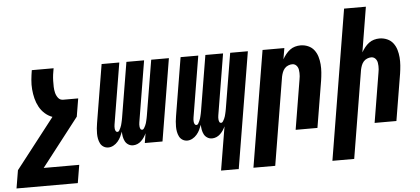

<svg xmlns="http://www.w3.org/2000/svg" viewBox="-94 -865 2652 1211"><g transform="rotate(-5 1232.0 -260.0)"><path d="M352 215H-36L-17 101L229 -215Q202 -225 181 -244Q160 -263 146.5 -288Q133 -313 126 -341Q119 -369 116.5 -399Q114 -429 117 -459.5Q120 -490 125 -520H263Q259 -500 256.5 -480.5Q254 -461 253.5 -441.5Q253 -422 253.5 -403Q254 -384 258.5 -365.5Q263 -347 274.5 -332Q286 -317 306 -317H401L382 -203L146 101H371Z M564 8Q547 8 533.5 -0.5Q520 -9 513 -23Q506 -37 503 -53Q500 -69 500 -85.5Q500 -102 501.5 -118.5Q503 -135 506 -152L567 -520H679L615 -133Q614 -126 613.5 -119Q613 -112 614 -105Q615 -98 618.5 -91.5Q622 -85 629 -85Q637 -85 641.5 -93Q646 -101 649.5 -108.5Q653 -116 655.5 -124Q658 -132 659.5 -139.5Q661 -147 663 -155Q665 -163 666 -171L724 -520H836L772 -133Q771 -126 770.5 -119Q770 -112 771 -105Q772 -98 775 -91.5Q778 -85 786 -85Q793 -85 798 -93Q803 -101 806.5 -108.5Q810 -116 812.5 -124Q815 -132 816.5 -139.5Q818 -147 820 -155Q822 -163 823 -171L881 -520H993L907 0H795L805 -61Q799 -48 791 -36Q783 -24 772 -13.5Q761 -3 747.5 2.5Q734 8 720 8Q704 8 690.5 -0.5Q677 -9 670 -22.5Q663 -36 660 -52Q657 -68 657 -84Q651 -68 643.5 -52.5Q636 -37 624 -23Q612 -9 596 -0.5Q580 8 564 8Z M1259 215 1305 -61Q1299 -48 1291 -36Q1283 -24 1272 -13.5Q1261 -3 1247.5 2.5Q1234 8 1220 8Q1204 8 1190.5 -0.5Q1177 -9 1170 -22.5Q1163 -36 1160 -52Q1157 -68 1157 -84Q1151 -68 1143.5 -52.5Q1136 -37 1124 -23Q1112 -9 1096 -0.5Q1080 8 1064 8Q1047 8 1033.5 -0.5Q1020 -9 1013 -23Q1006 -37 1003 -53Q1000 -69 1000 -85.5Q1000 -102 1001.5 -118.5Q1003 -135 1006 -152L1067 -520H1179L1115 -133Q1114 -126 1113.5 -119Q1113 -112 1114 -105Q1115 -98 1118.5 -91.5Q1122 -85 1129 -85Q1137 -85 1141.5 -93Q1146 -101 1149.5 -108.5Q1153 -116 1155.5 -124Q1158 -132 1159.5 -139.5Q1161 -147 1163 -155Q1165 -163 1166 -171L1224 -520H1336L1272 -133Q1271 -126 1270.5 -119Q1270 -112 1271 -105Q1272 -98 1275 -91.5Q1278 -85 1286 -85Q1293 -85 1298 -93Q1303 -101 1306.5 -108.5Q1310 -116 1312.5 -124Q1315 -132 1316.5 -139.5Q1318 -147 1320 -155Q1322 -163 1323 -171L1381 -520H1493L1371 215Z M1464 215 1586 -520H1724L1712 -450Q1721 -466 1733 -481Q1745 -496 1759.5 -507Q1774 -518 1791.5 -523Q1809 -528 1826 -528Q1852 -528 1875 -518Q1898 -508 1912.5 -489Q1927 -470 1934 -446.5Q1941 -423 1943 -398Q1945 -373 1943 -347Q1941 -321 1937 -295L1888 0H1750L1802 -314Q1804 -325 1805 -335Q1806 -345 1805.5 -355.5Q1805 -366 1803.5 -376Q1802 -386 1797 -394.5Q1792 -403 1784 -408.5Q1776 -414 1765 -414Q1752 -414 1738.5 -408.5Q1725 -403 1716 -392.5Q1707 -382 1702 -369Q1697 -356 1694 -342L1602 215Z M1964 215 2121 -735H2259L2212 -450Q2221 -466 2233 -481Q2245 -496 2259.5 -507Q2274 -518 2291.5 -523Q2309 -528 2326 -528Q2352 -528 2375 -518Q2398 -508 2412.5 -489Q2427 -470 2434 -446.5Q2441 -423 2443 -398Q2445 -373 2443 -347Q2441 -321 2437 -295L2388 0H2250L2302 -314Q2304 -325 2305 -335Q2306 -345 2305.5 -355.5Q2305 -366 2303.5 -376Q2302 -386 2297 -394.5Q2292 -403 2284 -408.5Q2276 -414 2265 -414Q2252 -414 2238.5 -408.5Q2225 -403 2216 -392.5Q2207 -382 2202 -369Q2197 -356 2194 -342L2102 215Z"/></g></svg>

Font: Iosevka Term Curly Heavy
Style: Italic
Weight: 900
Italic angle: -9°
Designer: Belleve Invis
Foundry: Belleve Invis
Version: Version 32.3.0